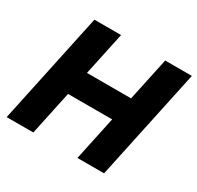

<svg xmlns="http://www.w3.org/2000/svg" viewBox="-150 -874 1075 1048"><g transform="rotate(30 387.0 -350.0)"><path d="M11 0 160 -700H328L270 -428H548L606 -700H774L625 0H457L516 -277H238L179 0Z"/></g></svg>

Font: Red Hat Text VF
Style: Italic
Weight: 400
Italic angle: -12°
Designer: Pentagram, MCKL
Foundry: Pentagram, MCKL
Version: Version 1.023